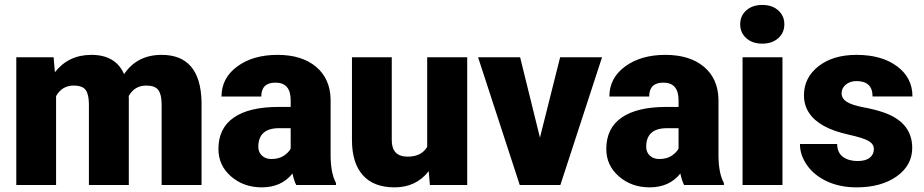

<svg xmlns="http://www.w3.org/2000/svg" viewBox="-20 -765 3823 794"><path d="M201.7 -528.3 207 -466.3Q263.2 -538.1 357.9 -538.1Q458 -538.1 493.2 -458.5Q546.9 -538.1 648.4 -538.1Q809.1 -538.1 813.5 -343.8V0H648.4V-333.5Q648.4 -374 634.8 -392.6Q621.1 -411.1 585 -411.1Q536.1 -411.1 512.2 -367.7L512.7 -360.8V0H347.7V-332.5Q347.7 -374 334.5 -392.6Q321.3 -411.1 284.2 -411.1Q236.8 -411.1 211.9 -367.7V0H47.4V-528.3Z M1205.1 0Q1196.3 -16.1 1189.5 -47.4Q1144 9.8 1062.5 9.8Q987.8 9.8 935.5 -35.4Q883.3 -80.6 883.3 -148.9Q883.3 -234.9 946.8 -278.8Q1010.3 -322.8 1131.3 -322.8H1182.1V-350.6Q1182.1 -423.3 1119.1 -423.3Q1060.5 -423.3 1060.5 -365.7H896Q896 -442.4 961.2 -490.2Q1026.4 -538.1 1127.4 -538.1Q1228.5 -538.1 1287.1 -488.8Q1345.7 -439.5 1347.2 -353.5V-119.6Q1348.1 -46.9 1369.6 -8.3V0ZM1102.1 -107.4Q1132.8 -107.4 1153.1 -120.6Q1173.3 -133.8 1182.1 -150.4V-234.9H1134.3Q1048.3 -234.9 1048.3 -157.7Q1048.3 -135.3 1063.5 -121.3Q1078.6 -107.4 1102.1 -107.4Z M1752.9 -57.1Q1700.7 9.8 1611.8 9.8Q1524.9 9.8 1480.2 -40.8Q1435.5 -91.3 1435.5 -186V-528.3H1600.1V-185.1Q1600.1 -117.2 1666 -117.2Q1722.7 -117.2 1746.6 -157.7V-528.3H1912.1V0H1757.8Z M2212.9 -195.8 2296.4 -528.3H2469.7L2297.4 0H2129.4L1957 -528.3H2130.9Z M2809.1 0Q2800.3 -16.1 2793.5 -47.4Q2748 9.8 2666.5 9.8Q2591.8 9.8 2539.6 -35.4Q2487.3 -80.6 2487.3 -148.9Q2487.3 -234.9 2550.8 -278.8Q2614.3 -322.8 2735.4 -322.8H2786.1V-350.6Q2786.1 -423.3 2723.1 -423.3Q2664.6 -423.3 2664.6 -365.7H2500Q2500 -442.4 2565.2 -490.2Q2630.4 -538.1 2731.4 -538.1Q2832.5 -538.1 2891.1 -488.8Q2949.7 -439.5 2951.2 -353.5V-119.6Q2952.1 -46.9 2973.6 -8.3V0ZM2706.1 -107.4Q2736.8 -107.4 2757.1 -120.6Q2777.3 -133.8 2786.1 -150.4V-234.9H2738.3Q2652.3 -234.9 2652.3 -157.7Q2652.3 -135.3 2667.5 -121.3Q2682.6 -107.4 2706.1 -107.4Z M3215.8 0H3050.8V-528.3H3215.8ZM3041 -664.6Q3041 -699.7 3066.4 -722.2Q3091.8 -744.6 3132.3 -744.6Q3172.9 -744.6 3198.2 -722.2Q3223.6 -699.7 3223.6 -664.6Q3223.6 -629.4 3198.2 -606.9Q3172.9 -584.5 3132.3 -584.5Q3091.8 -584.5 3066.4 -606.9Q3041 -629.4 3041 -664.6Z M3593.8 -148.4Q3593.8 -169.4 3571.8 -182.1Q3549.8 -194.8 3488.3 -208.5Q3426.8 -222.2 3386.7 -244.4Q3346.7 -266.6 3325.7 -298.3Q3304.7 -330.1 3304.7 -371.1Q3304.7 -443.8 3364.7 -491Q3424.8 -538.1 3522 -538.1Q3626.5 -538.1 3689.9 -490.7Q3753.4 -443.4 3753.4 -366.2H3588.4Q3588.4 -429.7 3521.5 -429.7Q3495.6 -429.7 3478 -415.3Q3460.4 -400.9 3460.4 -379.4Q3460.4 -357.4 3481.9 -343.8Q3503.4 -330.1 3550.5 -321.3Q3597.7 -312.5 3633.3 -300.3Q3752.4 -259.3 3752.4 -153.3Q3752.4 -81.1 3688.2 -35.6Q3624 9.8 3522 9.8Q3454.1 9.8 3400.9 -14.6Q3347.7 -39.1 3317.9 -81.1Q3288.1 -123 3288.1 -169.4H3441.9Q3442.9 -132.8 3466.3 -116Q3489.7 -99.1 3526.4 -99.1Q3560.1 -99.1 3576.9 -112.8Q3593.8 -126.5 3593.8 -148.4Z"/></svg>

Font: Vazir Black
Style: Black
Weight: 900
Designer: Saber Rastikerdar
Foundry: Saber Rastikerdar
Version: Version 30.0.0